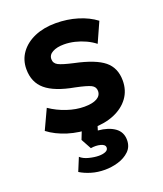

<svg xmlns="http://www.w3.org/2000/svg" viewBox="-138 -616 790 931"><g transform="rotate(-20 256.5 -150.0)"><path d="M254 14.5Q186.5 14.5 129.5 -3.2Q72.5 -21 32 -52L79.5 -154Q119 -127 165 -111.8Q211 -96.5 253.5 -96.5Q295.5 -96.5 318.2 -109.2Q341 -122 341 -146Q341 -167.5 320.8 -177.8Q300.5 -188 242.5 -200Q142.5 -218 96.5 -256.8Q50.5 -295.5 50.5 -363.5Q50.5 -411.5 77.2 -448Q104 -484.5 151 -504.8Q198 -525 259 -525Q319 -525 372.2 -508.8Q425.5 -492.5 463.5 -463.5L417.5 -361Q397.5 -377 371.8 -389Q346 -401 317.8 -407.8Q289.5 -414.5 262.5 -414.5Q226 -414.5 203.5 -402.2Q181 -390 181 -368Q181 -346 201.5 -335.5Q222 -325 278 -312.5Q382.5 -290.5 426.8 -254.2Q471 -218 471 -152.5Q471 -102 443.8 -64.5Q416.5 -27 367.8 -6.2Q319 14.5 254 14.5ZM243 225Q205 225 172.8 215.2Q140.5 205.5 116.5 190.5L144.5 122.5Q160 137 187.8 144Q215.5 151 238 151Q258.5 151 272.5 145Q286.5 139 286.5 126Q286.5 110.5 263.2 104.5Q240 98.5 213.5 103L184.5 50L212 -20H291L274.5 34Q327.5 38.5 359.8 61.2Q392 84 392 125.5Q392 160.5 369 182.5Q346 204.5 311.8 214.8Q277.5 225 243 225Z"/></g></svg>

Font: Geologica Cursive SemiBold
Style: Regular
Weight: 600
Designer: Sindre Bremnes, Frode Helland
Foundry: Monokrom Skriftforlag AS
Version: Version 1.010;gftools[0.9.28]